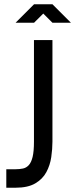

<svg xmlns="http://www.w3.org/2000/svg" viewBox="-20 -713 355 908"><path d="M140.6 -523.4H228V-43Q228 -8.3 222.4 30Q216.8 68.4 199.2 101.1Q181.6 133.8 146.7 154.3Q111.8 174.8 53.2 174.8H9.8V87.4H53.2Q72.8 87.4 88.6 84Q104.5 80.6 116.2 67.9Q127.9 55.2 134.3 28.8Q140.6 2.4 140.6 -43ZM228 -692.9 315.4 -605.5H228L184.6 -648.9L141.1 -605.5H53.7L141.1 -692.9Z"/></svg>

Font: Qaz
Style: Regular
Weight: 400
Designer: GGBotNet
Foundry: f0n7
Version: 0.70